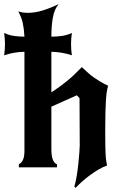

<svg xmlns="http://www.w3.org/2000/svg" viewBox="-49 -808 590 927"><path d="M-29 -649Q-6 -638 19 -634.5Q44 -631 69 -631Q67 -669 61 -696.5Q55 -724 39 -753Q59 -746 86 -746Q119 -746 155.5 -757Q192 -768 234 -788Q214 -764 206.5 -724.5Q199 -685 199 -631Q224 -631 249.5 -634.5Q275 -638 298 -649Q296 -635 295 -622Q294 -609 294 -595Q294 -581 295 -568Q296 -555 298 -541Q250 -557 199 -558V-362Q242 -390 276 -418Q310 -446 346 -484Q363 -468 377 -455.5Q391 -443 405.5 -433Q420 -423 436 -413.5Q452 -404 473 -394Q469 -380 466.5 -364.5Q464 -349 462.5 -325Q461 -301 460 -266Q459 -231 459 -179Q459 -135 459.5 -106.5Q460 -78 461 -60Q462 -42 464 -30.5Q466 -19 468 -9Q448 -2 427.5 10Q407 22 386.5 37Q366 52 348 68Q330 84 316 99L310 93Q316 73 321 43.5Q326 14 329 -15.5Q332 -45 334 -70Q336 -95 336 -106Q336 -163 335.5 -220Q335 -277 335 -334L322 -348L199 -293V-88Q199 -25 226 -15V0H42V-15Q54 -20 61.5 -35.5Q69 -51 69 -79V-558Q18 -557 -29 -541Q-27 -555 -26 -568Q-25 -581 -25 -595Q-25 -609 -26 -622Q-27 -635 -29 -649Z"/></svg>

Font: New Rocker
Style: Regular
Weight: 400
Designer: Pablo Impallari, Brenda Gallo, Rodrigo Fuenzalida
Foundry: Pablo Impallari, Brenda Gallo, Rodrigo Fuenzalida
Version: Version 1.000; ttfautohint (v0.93) -l 8 -r 50 -G 200 -x 14 -